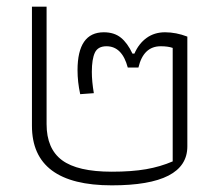

<svg xmlns="http://www.w3.org/2000/svg" viewBox="-20 -551 656 577"><path d="M76 -173V-531H120V-178Q120 -104 166.5 -69.5Q213 -35 316 -35Q376 -35 419 -42.5Q462 -50 499 -66V-407Q485 -412 463 -412Q411 -412 396 -348H364Q347 -412 300 -412Q274 -412 265 -392.5Q256 -373 256 -335Q256 -306 262 -271L221 -268Q213 -305 213 -340Q213 -454 292 -454Q323 -454 343 -438Q363 -422 378 -390H384Q397 -420 420.5 -437Q444 -454 476 -454Q509 -454 543 -441V-111Q543 6 316 6Q76 6 76 -173Z"/></svg>

Font: Athiti Light
Style: Regular
Weight: 300
Designer: CadsonDemak Team
Foundry: CadsonDemak
Version: Version 1.033